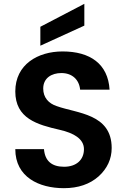

<svg xmlns="http://www.w3.org/2000/svg" viewBox="-20 -977 664 1004"><path d="M191 -738 421 -843V-957L191 -837ZM564 -203C564 -383 382 -384 277 -422C234 -436 206 -467 206 -514C206 -569 250 -595 301 -595C357 -595 394 -561 399 -508H553C545 -643 451 -708 307 -708C178 -708 60 -640 60 -499C60 -357 175 -325 293 -298C363 -282 419 -252 419 -197C419 -141 379 -105 315 -105C250 -105 215 -136 210 -197H60C60 -51 184 7 314 7C389 7 450 -14 496 -55C541 -96 564 -146 564 -203Z"/></svg>

Font: Matrixport Bold
Style: Regular
Weight: 600
Designer: Ninad Kale (Devanagari), Jonny Pinhorn (Latin)
Foundry: Indian Type Foundry
Version: Version 2.000;PS 1.0;hotconv 1.0.79;makeotf.lib2.5.61930; tt